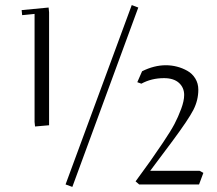

<svg xmlns="http://www.w3.org/2000/svg" viewBox="-20 -732 862 762"><path d="M65.9 -691.9 172.9 -702.1 174.8 -683.1V-234.9L119.1 -230L117.2 -248V-676.8L67.9 -671.9ZM240.2 0 502.9 -711.9 528.8 -702.1 267.1 9.8ZM518.1 -12.2Q558.1 -66.9 576.7 -93Q595.2 -119.1 626.5 -165.5Q657.7 -211.9 672.4 -239.7Q687 -267.6 699 -299.8Q710.9 -332 710.9 -355Q710.9 -384.3 690.2 -403.1Q669.4 -421.9 630.9 -421.9Q581.1 -421.9 541 -399.9L524.9 -405.8L543.9 -449.2Q591.8 -473.1 638.2 -473.1Q660.6 -473.1 682.4 -467.5Q704.1 -461.9 723.6 -450.9Q743.2 -439.9 755.1 -420.4Q767.1 -400.9 767.1 -376Q767.1 -334.5 747.6 -296.1Q728 -257.8 665 -172.9L576.2 -54.2H772L787.1 -45.9L770 0H532.2Z"/></svg>

Font: Dehuti
Style: Book
Weight: 400
Version: Version 1.2